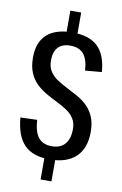

<svg xmlns="http://www.w3.org/2000/svg" viewBox="-102 -882 675 1064"><g transform="rotate(10 235.5 -350.0)"><path d="M205 -18H266V125H205ZM205 -825H266V-679H205ZM234 7Q140 7 92 -41.5Q44 -90 35 -194L129 -197Q133 -129 158.5 -98Q184 -67 234 -67Q282 -67 307.5 -96.5Q333 -126 333 -180Q333 -216 317.5 -240Q302 -264 276.5 -281Q251 -298 220.5 -313Q190 -328 159 -345.5Q128 -363 102.5 -387Q77 -411 61.5 -446.5Q46 -482 46 -534Q46 -620 95 -664Q144 -708 238 -708Q333 -708 381 -662Q429 -616 436 -520L343 -512Q339 -575 314 -604.5Q289 -634 239 -634Q194 -634 170.5 -609Q147 -584 147 -535Q147 -499 162.5 -474.5Q178 -450 203.5 -433Q229 -416 259.5 -400.5Q290 -385 321 -368Q352 -351 377 -327Q402 -303 417.5 -268Q433 -233 433 -182Q433 -90 382 -41.5Q331 7 234 7Z"/></g></svg>

Font: Pathway Extreme Condensed Medium
Style: Regular
Weight: 500
Width: 3
Version: Version 1.001;gftools[0.9.26]